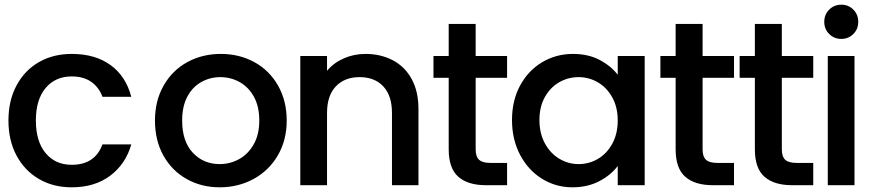

<svg xmlns="http://www.w3.org/2000/svg" viewBox="-20 -790 3738 819"><path d="M286 -560Q386 -560 451.5 -512.5Q517 -465 540 -377H417Q402 -418 369 -441Q336 -464 286 -464Q216 -464 174.5 -414.5Q133 -365 133 -276Q133 -187 174.5 -137Q216 -87 286 -87Q385 -87 417 -174H540Q516 -90 450 -40.5Q384 9 286 9Q207 9 146 -26.5Q85 -62 50.5 -126.5Q16 -191 16 -276Q16 -361 50.5 -425.5Q85 -490 146 -525Q207 -560 286 -560Z M641 -276Q641 -360 678 -425Q715 -490 779 -525Q843 -560 922 -560Q1001 -560 1065 -525Q1129 -490 1166 -425Q1203 -360 1203 -276Q1203 -192 1165 -127Q1127 -62 1061.5 -26.5Q996 9 917 9Q839 9 776 -26.5Q713 -62 677 -126.5Q641 -191 641 -276ZM1086 -276Q1086 -336 1063 -377.5Q1040 -419 1002 -440Q964 -461 920 -461Q876 -461 838.5 -440Q801 -419 779 -377.5Q757 -336 757 -276Q757 -187 802.5 -138.5Q848 -90 917 -90Q961 -90 999.5 -111Q1038 -132 1062 -174Q1086 -216 1086 -276Z M1765 -325V0H1652V-308Q1652 -382 1615 -421.5Q1578 -461 1514 -461Q1450 -461 1412.5 -421.5Q1375 -382 1375 -308V0H1261V-551H1375V-488Q1403 -522 1446.5 -541Q1490 -560 1539 -560Q1604 -560 1655.5 -533Q1707 -506 1736 -453Q1765 -400 1765 -325Z M2009 -458V-153Q2009 -122 2023.5 -108.5Q2038 -95 2073 -95H2143V0H2053Q1976 0 1935 -36Q1894 -72 1894 -153V-458H1829V-551H1894V-688H2009V-551H2143V-458Z M2424 -560Q2489 -560 2537.5 -534.5Q2586 -509 2615 -471V-551H2730V0H2615V-82Q2586 -43 2536 -17Q2486 9 2422 9Q2351 9 2292 -27.5Q2233 -64 2198.5 -129.5Q2164 -195 2164 -278Q2164 -361 2198.5 -425Q2233 -489 2292.5 -524.5Q2352 -560 2424 -560ZM2448 -461Q2404 -461 2366 -439.5Q2328 -418 2304.5 -376.5Q2281 -335 2281 -278Q2281 -221 2304.5 -178Q2328 -135 2366.5 -112.5Q2405 -90 2448 -90Q2492 -90 2530 -112Q2568 -134 2591.5 -176.5Q2615 -219 2615 -276Q2615 -333 2591.5 -375Q2568 -417 2530 -439Q2492 -461 2448 -461Z M2977 -458V-153Q2977 -122 2991.5 -108.5Q3006 -95 3041 -95H3111V0H3021Q2944 0 2903 -36Q2862 -72 2862 -153V-458H2797V-551H2862V-688H2977V-551H3111V-458Z M3315 -458V-153Q3315 -122 3329.5 -108.5Q3344 -95 3379 -95H3449V0H3359Q3282 0 3241 -36Q3200 -72 3200 -153V-458H3135V-551H3200V-688H3315V-551H3449V-458Z M3496 -697Q3496 -728 3517 -749Q3538 -770 3569 -770Q3599 -770 3620 -749Q3641 -728 3641 -697Q3641 -666 3620 -645Q3599 -624 3569 -624Q3538 -624 3517 -645Q3496 -666 3496 -697ZM3625 -551V0H3511V-551Z"/></svg>

Font: Poppins Medium A&M
Style: Regular
Weight: 500
Designer: Ninad Kale (Devanagari), Jonny Pinhorn (Latin)
Foundry: Indian Type Foundry
Version: 4.004